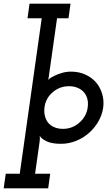

<svg xmlns="http://www.w3.org/2000/svg" viewBox="-74 -770 604 1040"><path d="M-43 171 -54 250H187L198 171H116L141 -6Q142 -16 142 -22.5Q142 -29 141 -34Q152 -17 180 -4Q208 9 256 9Q298 9 337 -6.5Q376 -22 407 -49Q438 -76 458.5 -111.5Q479 -147 485 -187Q490 -226 479.5 -261.5Q469 -297 446 -324Q422 -351 387.5 -366.5Q353 -382 311 -382Q285 -382 261.5 -375Q238 -368 220 -359Q202 -350 195.5 -345Q189 -340 187 -337Q188 -341 189 -346Q190 -351 191 -360L235 -671H297L308 -750H86L75 -671H152L33 171ZM401 -188Q398 -164 386 -142.5Q374 -121 356 -106Q339 -90 316 -81Q293 -72 267 -72Q241 -72 220 -81Q199 -90 186 -106Q174 -122 169 -143Q164 -164 167 -188Q170 -213 181.5 -234Q193 -255 211 -270Q229 -286 251.5 -294.5Q274 -303 300 -303Q323 -303 342 -296Q361 -289 374 -277Q391 -261 398 -238.5Q405 -216 401 -188Z"/></svg>

Font: Josefin Slab Thin
Style: Bold Italic
Weight: 700
Italic angle: -12°
Version: Version 2.000